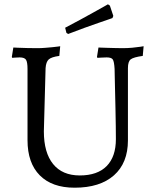

<svg xmlns="http://www.w3.org/2000/svg" viewBox="-20 -861 721 893"><path d="M327 12Q222 12 165 -45.5Q108 -103 108 -209V-540Q108 -572 101 -583Q94 -594 71 -594Q62 -594 49.5 -593Q37 -592 37 -592L35 -596L42 -640Q42 -640 62.5 -639Q83 -638 109.5 -637.5Q136 -637 155 -637Q171 -637 189.5 -638.5Q208 -640 224 -641.5Q240 -643 250 -644.5Q260 -646 260 -646L256 -601Q219 -596 206.5 -584.5Q194 -573 192 -544L184 -250Q184 -151 227 -98Q270 -45 351 -45Q433 -45 476 -88.5Q519 -132 519 -214Q519 -235 518.5 -274Q518 -313 517 -358.5Q516 -404 515 -445.5Q514 -487 513.5 -513.5Q513 -540 513 -540Q511 -575 504.5 -584.5Q498 -594 476 -594Q467 -594 450 -593Q433 -592 433 -592L431 -596L438 -640Q438 -640 450 -639.5Q462 -639 480 -638.5Q498 -638 517.5 -637.5Q537 -637 551 -637Q573 -637 595 -639Q617 -641 632.5 -643.5Q648 -646 648 -646L644 -601Q601 -595 588 -585Q575 -575 575 -544V-208Q575 -103 510 -45.5Q445 12 327 12ZM297 -703 289 -708 283 -732Q318 -750 353.5 -769.5Q389 -789 418 -805Q447 -821 464.5 -831Q482 -841 482 -841L491 -835L507 -787L503 -777Q503 -777 486 -771Q469 -765 439.5 -755Q410 -745 373 -731.5Q336 -718 297 -703Z"/></svg>

Font: Alegreya
Style: Regular
Weight: 400
Designer: Juan Pablo del Peral
Foundry: Huerta Tipografica
Version: Version 2.009